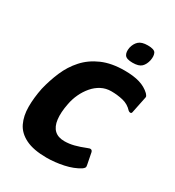

<svg xmlns="http://www.w3.org/2000/svg" viewBox="-155 -713 740 811"><g transform="rotate(30 215.0 -307.5)"><path d="M195 5Q131 5 92.5 -14Q54 -33 38 -66.5Q22 -100 22 -144Q22 -188 32 -237Q43 -283 61.5 -326.5Q80 -370 111 -404.5Q142 -439 188 -459Q234 -479 297 -479Q341 -479 371 -470Q401 -461 422 -441Q429 -433 430 -429.5Q431 -426 429 -419L414 -346Q413 -337 407.5 -336.5Q402 -336 397 -340Q377 -362 349.5 -368.5Q322 -375 292 -375Q266 -375 244 -363.5Q222 -352 205 -332Q188 -312 176.5 -287.5Q165 -263 160 -236Q151 -191 155 -158.5Q159 -126 176.5 -109.5Q194 -93 225 -93Q248 -93 271.5 -99Q295 -105 325 -117Q344 -126 348 -110L359 -54Q361 -46 358.5 -41.5Q356 -37 349 -32Q319 -13 277 -4Q235 5 195 5ZM370 -572Q365 -549 352 -536.5Q339 -524 309 -524Q279 -524 270.5 -536.5Q262 -549 266 -572Q271 -594 285 -607Q299 -620 329 -620Q361 -620 367.5 -607Q374 -594 370 -572Z"/></g></svg>

Font: Glory Thin
Style: Bold Italic
Weight: 700
Italic angle: -12°
Version: Version 1.011